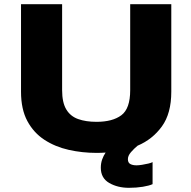

<svg xmlns="http://www.w3.org/2000/svg" viewBox="-20 -720 915 918"><path d="M441.5 11Q373 11 308.5 -3.5Q244 -18 192.5 -51.5Q141 -85 110.8 -141.2Q80.5 -197.5 80.5 -281.5V-700H277V-289Q277 -230 296.8 -197Q316.5 -164 353.5 -150.8Q390.5 -137.5 441.5 -137.5Q518 -137.5 560.2 -169Q602.5 -200.5 602.5 -289V-700H799V-281.5Q799 -177.5 754 -115.5Q709 -53.5 638 -23.5Q621 -9.5 606.2 7.5Q591.5 24.5 591.5 41Q591.5 58 603 64.2Q614.5 70.5 633 70.5Q643 70.5 659 68Q675 65.5 689.5 62Q704 58.5 709.5 55V160.5Q693 168 662.8 173Q632.5 178 596.5 178Q542.5 178 502.2 154.8Q462 131.5 462 82Q462 60.5 468.5 42.2Q475 24 485 9.5Q463.5 11 441.5 11Z"/></svg>

Font: Trispace SemiExpanded ExtraBold
Style: Regular
Weight: 800
Width: 6
Designer: Tyler Finck
Foundry: Etcetera Type Company
Version: Version 1.210; ttfautohint (v1.8.3)